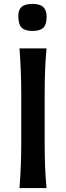

<svg xmlns="http://www.w3.org/2000/svg" viewBox="-20 -960 337 980"><path d="M79.5 0Q84 -58.5 86.2 -113.2Q88.5 -168 88.5 -234.5V-474.5Q88.5 -542.5 86.2 -598Q84 -653.5 79.5 -713H217.5Q212 -653.5 210 -598Q208 -542.5 208 -474.5V-234.5Q208 -168 210 -113.2Q212 -58.5 217.5 0ZM145 -802Q107.5 -802 90.5 -818.8Q73.5 -835.5 73.5 -879Q73.5 -910 90.5 -925Q107.5 -940 146 -940Q184 -940 201 -923.8Q218 -907.5 218 -874.5Q218 -834.5 201 -818.2Q184 -802 145 -802Z"/></svg>

Font: Commissioner Flair Medium
Style: Regular
Weight: 500
Designer: Kostas Bartsokas
Foundry: Kostas Bartsokas
Version: Version 1.000; ttfautohint (v1.8.3)